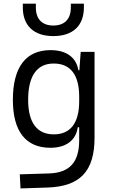

<svg xmlns="http://www.w3.org/2000/svg" viewBox="-20 -803 626 1056"><path d="M92.8 233.4 240.2 228.5C420.9 222.7 500 138.7 500 -45.9V-517.6H423.8L416.5 -416.5H411.1C399.9 -487.3 344.7 -527.3 258.3 -527.3C122.1 -527.3 50.8 -433.6 50.8 -253.9C50.8 -80.6 121.6 9.8 257.3 9.8C345.2 9.8 397.9 -32.7 407.7 -103H415.5V-30.3C415 86.9 365.2 147 250 150.9L88.9 155.8ZM415.5 -271.5V-246.1C415.5 -126.5 367.7 -64 275.9 -64C183.1 -64 134.8 -128.9 134.8 -253.9C134.8 -385.3 183.1 -453.6 275.4 -453.6C367.7 -453.6 415.5 -391.1 415.5 -271.5ZM273.4 -604.5C380.4 -604.5 441.4 -661.6 441.4 -761.7V-782.7H369.6V-761.7C369.6 -698.2 335.4 -662.6 273.4 -662.6C211.4 -662.6 177.2 -698.2 177.2 -761.7V-782.7H105.5V-761.7C105.5 -661.6 166.5 -604.5 273.4 -604.5Z"/></svg>

Font: Cascadia Mono PL SemiLight
Style: Regular
Weight: 350
Monospace: yes
Designer: Aaron Bell
Foundry: Saja Typeworks
Version: Version 2404.023